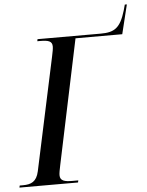

<svg xmlns="http://www.w3.org/2000/svg" viewBox="-79 -891 715 937"><g transform="rotate(-5 278.0 -422.5)"><path d="M-22 0H265L267 -10H238C201 -10 178 -15 178 -43C178 -53 181 -70 186 -93L314 -702H543L578 -845H568L560 -816C535 -733 506 -714 439 -714H129L127 -704H140C180 -704 200 -699 200 -672C200 -662 197 -644 192 -622L74 -71C63 -21 36 -10 -4 -10H-20Z"/></g></svg>

Font: Noto Serif Display Condensed Medium
Style: Italic
Weight: 500
Width: 3
Italic angle: -12°
Designer: Monotype Design Team
Foundry: Monotype Imaging Inc.
Version: Version 2.009